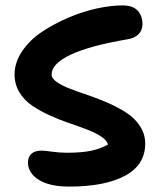

<svg xmlns="http://www.w3.org/2000/svg" viewBox="-20 -733 593 714"><path d="M236.8 -39.1Q164.1 -39.1 124 -64.5Q84 -89.8 84 -128.9Q84 -149.4 96.7 -161.1Q109.4 -172.9 134.8 -172.9Q146.5 -172.9 173.8 -168.9Q201.2 -165 228 -165Q283.7 -165 318.8 -172.4Q354 -179.7 381.8 -195.8Q377 -211.9 355 -226.1Q333 -240.2 302 -252Q271 -263.7 234.6 -276.1Q198.2 -288.6 163.1 -304.7Q127.9 -320.8 98.9 -340.6Q69.8 -360.4 52 -390.1Q34.2 -419.9 34.2 -456.1Q34.2 -501 62.5 -542.7Q90.8 -584.5 135.7 -614.5Q180.7 -644.5 234.6 -667.5Q288.6 -690.4 340.8 -701.7Q393.1 -712.9 435.1 -712.9Q474.1 -712.9 491.9 -693.6Q509.8 -674.3 509.8 -643.1Q509.8 -621.1 495.6 -606.2Q481.4 -591.3 454.1 -586.9Q311.5 -562.5 241.7 -529.1Q171.9 -495.6 171.9 -456.1Q171.9 -441.4 191.2 -428Q210.4 -414.6 241 -402.8Q271.5 -391.1 308.6 -378.7Q345.7 -366.2 383.1 -349.6Q420.4 -333 450.9 -313.2Q481.4 -293.5 500.7 -263.9Q520 -234.4 520 -199.2Q520 -119.6 444.8 -79.3Q369.6 -39.1 236.8 -39.1Z"/></svg>

Font: Shantell Sans Irregular Bouncy
Style: Regular
Weight: 600
Designer: Stephen Nixon, Anya Danilova, Shantell Martin
Foundry: Arrow Type
Version: Version 1.006;[9816181b4]